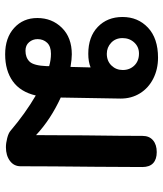

<svg xmlns="http://www.w3.org/2000/svg" viewBox="36 -662 634 746"><g transform="rotate(90 353.0 -289.0)"><path d="M629 -525 628 -344Q626 -162 626 -52Q626 -26 605 -10.5Q584 5 552 5Q536 5 516.5 0Q497 -5 488 -13Q421 -70 351 -111Q337 -51 295.5 -21.5Q254 8 191 8Q127 8 88.5 -27Q50 -62 50 -117Q50 -174 88 -212.5Q126 -251 191 -251Q210 -251 240 -246L242 -324Q220 -315 189 -315Q123 -315 84.5 -352Q46 -389 46 -448Q46 -508 87.5 -547Q129 -586 204 -586Q249 -586 285.5 -567.5Q322 -549 342.5 -516Q363 -483 363 -441L359 -208Q444 -169 505 -112L506 -301Q508 -449 508 -526Q508 -552 525 -566.5Q542 -581 571 -581Q599 -581 614 -567Q629 -553 629 -525ZM252 -449Q252 -476 234.5 -494Q217 -512 188 -512Q162 -512 145 -493.5Q128 -475 128 -448Q128 -421 146 -404Q164 -387 189 -387Q217 -387 234.5 -405Q252 -423 252 -449ZM237 -163Q213 -170 189 -170Q160 -170 146 -155Q132 -140 132 -118Q132 -99 144 -85Q156 -71 177 -71Q204 -71 219.5 -87Q235 -103 237 -154Z"/></g></svg>

Font: Mali SemiBold
Style: Regular
Weight: 600
Designer: Kitiyaporn Chalermlarp | Katatrad Aksorn Co.,Ltd.
Foundry: Cadson Demak Co.,Ltd.
Version: Version 1.000; ttfautohint (v1.6)